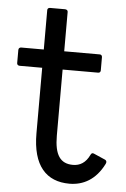

<svg xmlns="http://www.w3.org/2000/svg" viewBox="-52 -722 524 796"><g transform="rotate(5 210.0 -323.5)"><path d="M267 36C324 36 376 9 410 -59C414 -67 412 -73 406 -76L358 -97C352 -100 347 -98 344 -91C328 -57 304 -43 275 -43C222 -43 198 -78 198 -158V-433H346C352 -433 356 -437 356 -443V-498C356 -505 352 -509 346 -509H198V-673C198 -679 193 -683 186 -683H124C117 -683 113 -679 113 -673V-509H19C13 -509 8 -505 8 -498V-443C8 -437 13 -433 19 -433H113V-160C113 -25 171 36 267 36Z"/></g></svg>

Font: LINE Seed JP_OTF Regular
Style: Regular
Weight: 400
Designer: LY Corporation & Fontrix & Fontworks
Version: Version 1.002